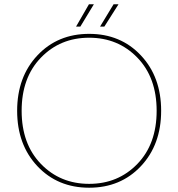

<svg xmlns="http://www.w3.org/2000/svg" viewBox="-20 -868 832 896"><path d="M637.5 -609.5Q732 -509 732 -351Q732 -193 637.5 -92.5Q543 8 396 8Q249 8 154.5 -92.5Q60 -193 60 -351Q60 -509 154.5 -609.5Q249 -710 396 -710Q543 -710 637.5 -609.5ZM171 -599Q81 -506 81 -351Q81 -196 171 -103Q261 -10 396 -10Q531 -10 621 -103Q711 -196 711 -351Q711 -506 621 -599Q531 -692 396 -692Q261 -692 171 -599ZM395 -848H418L355 -744H335ZM510 -848H533L467 -744H447Z"/></svg>

Font: SVN-Poppins Thin
Style: Regular
Weight: 100
Designer: Ninad Kale (Devanagari), Jonny Pinhorn (Latin)
Foundry: Indian Type Foundry
Version: Version 3.002 2017